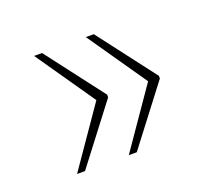

<svg xmlns="http://www.w3.org/2000/svg" viewBox="-73 -542 609 544"><g transform="rotate(-20 232.0 -270.0)"><path d="M231 -92 354 -270 231 -448H255L388 -274V-266L255 -92ZM75 -92 198 -270 75 -448H99L232 -274V-266L99 -92Z"/></g></svg>

Font: Noto Serif Lao Thin
Style: Regular
Weight: 250
Designer: Monotype Design Team
Foundry: Monotype Imaging Inc.
Version: Version 2.003